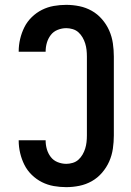

<svg xmlns="http://www.w3.org/2000/svg" viewBox="-20 -763 540 791"><path d="M253 8Q227 8 201.5 3.5Q176 -1 153 -12.5Q130 -24 111 -42.5Q92 -61 80.5 -84Q69 -107 63 -132.5Q57 -158 57 -184V-185H168V-184Q168 -166 173 -148.5Q178 -131 189 -116.5Q200 -102 217.5 -95Q235 -88 253 -88Q266 -88 279.5 -92Q293 -96 303 -105Q313 -114 320 -126Q327 -138 331 -151Q335 -164 336.5 -177.5Q338 -191 338 -205V-530Q338 -544 336.5 -557.5Q335 -571 331 -584Q327 -597 320 -609Q313 -621 303 -630Q293 -639 279.5 -643Q266 -647 253 -647Q235 -647 217.5 -640Q200 -633 189 -618.5Q178 -604 173 -586.5Q168 -569 168 -551V-550H57V-551Q57 -577 63 -602.5Q69 -628 80.5 -651Q92 -674 111 -692.5Q130 -711 153 -722.5Q176 -734 201.5 -738.5Q227 -743 253 -743Q280 -743 307 -737.5Q334 -732 358 -718.5Q382 -705 400.5 -683.5Q419 -662 430 -637Q441 -612 445 -584.5Q449 -557 449 -530V-205Q449 -178 445 -150.5Q441 -123 430 -98Q419 -73 400.5 -51.5Q382 -30 358 -16.5Q334 -3 307 2.5Q280 8 253 8Z"/></svg>

Font: Iosevka Algr
Style: Bold
Weight: 700
Monospace: yes
Designer: Belleve Invis
Foundry: Belleve Invis
Version: Version 26.0.2; ttfautohint (v1.8.3)